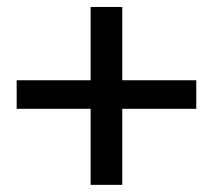

<svg xmlns="http://www.w3.org/2000/svg" viewBox="-20 -637 605 545"><path d="M27.3 -328.1V-409.2H237.3V-617.2H327.1V-409.2H537.1V-328.1H327.1V-112.3H237.3V-328.1Z"/></svg>

Font: Gothic A1 Medium
Style: Regular
Weight: 500
Designer: HanYang I&C Co.,Ltd.
Foundry: HanYang I&C Co.,Ltd.
Version: Version 2.50